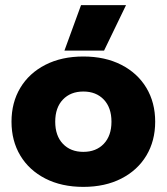

<svg xmlns="http://www.w3.org/2000/svg" viewBox="-20 -716 652 751"><path d="M297 -696H473L387 -518H232ZM25 -240Q25 -315 59.5 -372.5Q94 -430 157.5 -462.5Q221 -495 306 -495Q391 -495 454.5 -462.5Q518 -430 552.5 -372.5Q587 -315 587 -240Q587 -165 552.5 -107.5Q518 -50 454.5 -17.5Q391 15 306 15Q221 15 157.5 -17.5Q94 -50 59.5 -107.5Q25 -165 25 -240ZM416 -240Q416 -295 386 -326.5Q356 -358 306 -358Q256 -358 226 -326.5Q196 -295 196 -240Q196 -185 226 -153.5Q256 -122 306 -122Q356 -122 386 -153.5Q416 -185 416 -240Z"/></svg>

Font: Readiness
Style: Bold
Weight: 700
Designer: Katatrad Team
Foundry: CadsonDemak
Version: Version 1.00;January 16, 2020;FontCreator 12.0.0.2550 64-bit